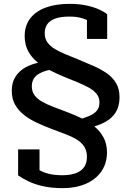

<svg xmlns="http://www.w3.org/2000/svg" viewBox="-20 -740 686 996"><path d="M290 -423 304 -387Q253 -383 217.5 -372.5Q182 -362 163.5 -343Q145 -324 145 -292Q145 -265 159 -246Q173 -227 198.5 -212.5Q224 -198 257 -185.5Q290 -173 327 -159Q367 -144 404 -126Q441 -108 470.5 -83.5Q500 -59 517.5 -26Q535 7 535 51Q535 107 506 149Q477 191 425 213.5Q373 236 306 236Q250 236 206 226.5Q162 217 129.5 201.5Q97 186 74 170V35H185V168Q174 159 164 148.5Q154 138 147 128.5Q140 119 138 112.5Q136 106 140 105Q158 127 181.5 141Q205 155 235 162Q265 169 303 169Q346 169 374.5 158Q403 147 417 126Q431 105 431 74Q431 42 416.5 20Q402 -2 377 -17Q352 -32 319.5 -44Q287 -56 251 -70Q211 -85 173 -102.5Q135 -120 105.5 -143Q76 -166 58.5 -196.5Q41 -227 41 -270Q41 -311 59.5 -341Q78 -371 111.5 -390Q145 -409 190.5 -417Q236 -425 290 -423ZM390 -68 378 -117Q416 -127 442 -138Q468 -149 482 -165.5Q496 -182 496 -209Q496 -234 481 -253Q466 -272 439 -286.5Q412 -301 379 -314.5Q346 -328 309 -343Q273 -358 237 -376.5Q201 -395 172 -419Q143 -443 125.5 -476Q108 -509 108 -553Q108 -606 136 -643.5Q164 -681 216.5 -700.5Q269 -720 340 -720Q390 -720 429 -711.5Q468 -703 495 -690.5Q522 -678 536 -666V-538H431V-652Q442 -651 451.5 -645.5Q461 -640 469 -630.5Q477 -621 480 -612Q483 -603 480 -597Q468 -614 448.5 -626.5Q429 -639 402.5 -646.5Q376 -654 340 -654Q294 -654 266 -643.5Q238 -633 225 -614Q212 -595 212 -568Q212 -539 226.5 -519.5Q241 -500 265 -485.5Q289 -471 320 -458.5Q351 -446 385 -432Q425 -415 463.5 -398.5Q502 -382 533 -360.5Q564 -339 582 -309Q600 -279 600 -236Q600 -185 576 -151Q552 -117 505 -97Q458 -77 390 -68Z"/></svg>

Font: Roboto Serif 20pt Medium
Style: Regular
Weight: 500
Version: Version 1.008